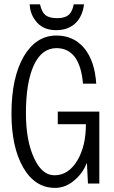

<svg xmlns="http://www.w3.org/2000/svg" viewBox="-20 -870 540 907"><path d="M395.5 -2.9H449.2V-342.8H252.9V-283.2H385.7V-280.3Q385.7 -181.6 346.7 -114.3Q304.7 -42 237.3 -42Q177.7 -42 140.6 -124Q102.5 -206.1 102.5 -335Q102.5 -482.4 140.6 -563.5Q177.7 -642.6 247.1 -642.6Q302.7 -642.6 335 -598.6Q365.2 -555.7 372.1 -474.6H434.6Q427.7 -582 377.9 -642.6Q328.1 -702.1 246.1 -702.1Q151.4 -702.1 92.8 -604.5Q34.2 -503.9 34.2 -334Q34.2 -175.8 88.9 -80.1Q144.5 17.6 240.2 17.6Q292 17.6 335 -21.5Q371.1 -52.7 390.6 -100.6ZM328.1 -849.6Q322.3 -817.4 307.6 -802.7Q289.1 -784.2 251 -784.2Q210.9 -784.2 193.4 -799.8Q177.7 -812.5 168.9 -849.6H120.1Q122.1 -807.6 145.5 -775.4Q178.7 -727.5 245.1 -727.5Q303.7 -727.5 338.9 -762.7Q370.1 -794.9 377 -849.6Z"/></svg>

Font: DotumChe
Style: Regular
Weight: 400
Monospace: yes
Version: Version 2.21